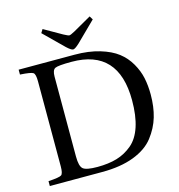

<svg xmlns="http://www.w3.org/2000/svg" viewBox="-125 -992 1030 1103"><g transform="rotate(-15 389.5 -441.0)"><path d="M224 -125Q224 -67 243 -51Q262 -35 328 -35Q395 -35 445 -50Q495 -65 536 -99.5Q577 -134 598 -198Q619 -262 619 -354Q619 -657 340 -657Q260 -657 242 -648Q224 -639 224 -600ZM35 0V-29Q101 -33 113 -42Q125 -51 125 -93V-599Q125 -641 113 -650Q101 -659 35 -663V-692H367Q451 -692 516 -672.5Q581 -653 621 -622Q661 -591 686.5 -546.5Q712 -502 721.5 -456.5Q731 -411 731 -358Q731 -285 713.5 -225.5Q696 -166 655 -113Q614 -60 535.5 -30Q457 0 347 0ZM215 -861 228 -882 335 -821Q361 -807 368 -807Q375 -807 401 -821L508 -882L521 -861L405 -747Q379 -723 368 -723Q357 -723 331 -747Z"/></g></svg>

Font: Heuristica
Style: Regular
Weight: 400
Version: Version 1.0.1 ; ttfautohint (v1.4.1)